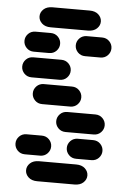

<svg xmlns="http://www.w3.org/2000/svg" viewBox="-58 -903 615 932"><g transform="rotate(5 250.0 -437.0)"><path d="M159.2 -13.7H340.8Q368.2 -13.7 383.8 -28.3Q399.4 -43 399.4 -62.5Q399.4 -82 383.8 -96.7Q368.2 -111.3 340.8 -111.3H159.2Q131.8 -111.3 116.2 -96.7Q100.6 -82 100.6 -62.5Q100.6 -43 116.2 -28.3Q131.8 -13.7 159.2 -13.7ZM87.9 -138.7H162.1Q183.6 -138.7 197.8 -153.3Q211.9 -168 211.9 -187.5Q211.9 -207 197.8 -221.7Q183.6 -236.3 162.1 -236.3H87.9Q66.4 -236.3 52.2 -221.7Q38.1 -207 38.1 -187.5Q38.1 -168 52.2 -153.3Q66.4 -138.7 87.9 -138.7ZM337.9 -138.7H412.1Q433.6 -138.7 447.8 -153.3Q461.9 -168 461.9 -187.5Q461.9 -207 447.8 -221.7Q433.6 -236.3 412.1 -236.3H337.9Q316.4 -236.3 302.2 -221.7Q288.1 -207 288.1 -187.5Q288.1 -168 302.2 -153.3Q316.4 -138.7 337.9 -138.7ZM275.4 -263.7H412.1Q433.6 -263.7 447.8 -278.3Q461.9 -293 461.9 -312.5Q461.9 -332 447.8 -346.7Q433.6 -361.3 412.1 -361.3H275.4Q253.9 -361.3 239.7 -346.7Q225.6 -332 225.6 -312.5Q225.6 -293 239.7 -278.3Q253.9 -263.7 275.4 -263.7ZM150.4 -388.7H287.1Q308.6 -388.7 322.8 -403.3Q336.9 -418 336.9 -437.5Q336.9 -457 322.8 -471.7Q308.6 -486.3 287.1 -486.3H150.4Q128.9 -486.3 114.7 -471.7Q100.6 -457 100.6 -437.5Q100.6 -418 114.7 -403.3Q128.9 -388.7 150.4 -388.7ZM87.9 -513.7H224.6Q246.1 -513.7 260.3 -528.3Q274.4 -543 274.4 -562.5Q274.4 -582 260.3 -596.7Q246.1 -611.3 224.6 -611.3H87.9Q66.4 -611.3 52.2 -596.7Q38.1 -582 38.1 -562.5Q38.1 -543 52.2 -528.3Q66.4 -513.7 87.9 -513.7ZM87.9 -638.7H162.1Q183.6 -638.7 197.8 -653.3Q211.9 -668 211.9 -687.5Q211.9 -707 197.8 -721.7Q183.6 -736.3 162.1 -736.3H87.9Q66.4 -736.3 52.2 -721.7Q38.1 -707 38.1 -687.5Q38.1 -668 52.2 -653.3Q66.4 -638.7 87.9 -638.7ZM337.9 -638.7H412.1Q433.6 -638.7 447.8 -653.3Q461.9 -668 461.9 -687.5Q461.9 -707 447.8 -721.7Q433.6 -736.3 412.1 -736.3H337.9Q316.4 -736.3 302.2 -721.7Q288.1 -707 288.1 -687.5Q288.1 -668 302.2 -653.3Q316.4 -638.7 337.9 -638.7ZM159.2 -763.7H340.8Q368.2 -763.7 383.8 -778.3Q399.4 -793 399.4 -812.5Q399.4 -832 383.8 -846.7Q368.2 -861.3 340.8 -861.3H159.2Q131.8 -861.3 116.2 -846.7Q100.6 -832 100.6 -812.5Q100.6 -793 116.2 -778.3Q131.8 -763.7 159.2 -763.7Z"/></g></svg>

Font: Workbench
Style: Regular
Weight: 400
Designer: Jens Kutilek
Foundry: Jens Kutilek
Version: Version 2.001